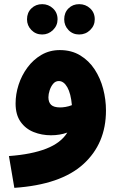

<svg xmlns="http://www.w3.org/2000/svg" viewBox="-20 -673 575 924"><path d="M49 231 23 78Q132 70 202.5 42.5Q273 15 304 -35Q268 -22 225 -22Q181 -22 142 -37.5Q103 -53 79 -87Q55 -121 55 -175Q55 -220 69.5 -265Q84 -310 112 -348Q140 -386 179.5 -409Q219 -432 268 -432Q324 -432 366 -406.5Q408 -381 435.5 -339Q463 -297 476.5 -245.5Q490 -194 490 -141Q490 18 381 117Q272 216 49 231ZM213 -205Q213 -181 226 -168.5Q239 -156 270 -156Q281 -156 296 -158.5Q311 -161 326 -167Q321 -223 304 -253Q287 -283 263 -283Q247 -283 236 -270Q225 -257 219 -238.5Q213 -220 213 -205ZM361 -507Q330 -507 309.5 -528.5Q289 -550 289 -580Q289 -612 309.5 -632.5Q330 -653 361 -653Q392 -653 414 -632.5Q436 -612 436 -580Q436 -550 414 -528.5Q392 -507 361 -507ZM183 -507Q152 -507 131 -528.5Q110 -550 110 -580Q110 -612 131 -632.5Q152 -653 183 -653Q213 -653 235 -632.5Q257 -612 257 -580Q257 -550 235 -528.5Q213 -507 183 -507Z"/></svg>

Font: Noto Sans Arabic Blk
Style: Regular
Weight: 900
Designer: Monotype Design Team, Nadine Chahine, Nizar Qandah and Khaled Hosny
Foundry: Monotype Imaging Inc.
Version: Version 2.012; ttfautohint (v1.8.4.7-5d5b)